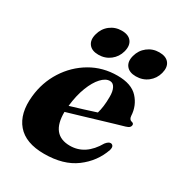

<svg xmlns="http://www.w3.org/2000/svg" viewBox="-162 -764 819 883"><g transform="rotate(30 248.0 -323.0)"><path d="M455.5 -155.5Q430.5 -83 367 -35.8Q303.5 11.5 201 11.5Q103 11.5 57.5 -41.8Q12 -95 22 -190.5Q30 -268 70.2 -331.2Q110.5 -394.5 174 -431.8Q237.5 -469 315.5 -469Q389.5 -469 424.2 -431Q459 -393 461.5 -340Q463 -321 477 -318Q488 -316 488 -306.5Q488 -300 482.8 -294.2Q477.5 -288.5 463.5 -284.5Q447.5 -280 415.2 -270.5Q383 -261 343 -249Q303 -237 262 -224.8Q221 -212.5 186.5 -202.5Q185 -80 285.5 -80Q367.5 -80 418 -168Q432 -185.5 443.5 -184.5Q451.5 -184 455.5 -177Q459.5 -170 455.5 -155.5ZM297 -430.5Q274.5 -430.5 252 -406.2Q229.5 -382 212.5 -338.2Q195.5 -294.5 189 -236Q222.5 -246 258.8 -257.2Q295 -268.5 321 -277Q326 -293.5 329 -315.8Q332 -338 332 -365.5Q332.5 -395 323.2 -412.8Q314 -430.5 297 -430.5ZM189.5 -508Q154.5 -508 138.8 -528.5Q123 -549 132 -582.5Q141 -617 167.5 -637.5Q194 -658 229 -658Q264.5 -658 280.2 -637.5Q296 -617 287 -582.5Q278 -549 251.5 -528.5Q225 -508 189.5 -508ZM388.5 -508Q353.5 -508 337.5 -528.5Q321.5 -549 330.5 -582.5Q339.5 -616.5 366.2 -637.2Q393 -658 428 -658Q464 -658 479.8 -637.5Q495.5 -617 486.5 -582.5Q477.5 -549 451 -528.5Q424.5 -508 388.5 -508Z"/></g></svg>

Font: Fraunces 72pt
Style: Bold Italic
Weight: 700
Italic angle: -16°
Version: Version 1.000;[b76b70a41]